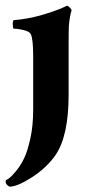

<svg xmlns="http://www.w3.org/2000/svg" viewBox="-32 -456 331 688"><path d="M86.9 -62.5V-253.9Q86.9 -317.4 78.1 -334Q73.2 -343.8 50.8 -348.6Q28.3 -353.5 16.6 -353.5Q13.7 -355.5 13.7 -369.6Q13.7 -383.8 17.6 -383.8Q68.4 -387.7 121.6 -403.3Q174.8 -418.9 208 -435.5Q212.9 -434.6 218.8 -428.2Q224.6 -421.9 224.6 -418.9Q217.8 -399.4 214.8 -363.3Q213.9 -341.8 213.9 -301.8V-117.2Q213.9 31.2 167 99.6Q134.8 145.5 82.5 179.2Q30.3 212.9 2 212.9Q-11.7 205.1 -11.7 196.3Q-11.7 190.4 -10.7 189.5Q-5.9 187.5 1.5 182.1Q8.8 176.8 24.9 157.7Q41 138.7 53.7 112.8Q66.4 86.9 76.7 40.5Q86.9 -5.9 86.9 -62.5Z"/></svg>

Font: Crimson
Style: Bold
Weight: 700
Version: Version 0.8 ; ttfautohint (v1.00) -l 8 -r 50 -G 200 -x 14 -D